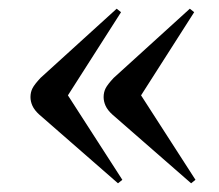

<svg xmlns="http://www.w3.org/2000/svg" viewBox="-20 -486 504 441"><path d="M419 -65 238 -223Q227 -233 222.5 -243Q218 -253 218 -263Q218 -274 222.5 -283Q227 -292 241 -307L416 -466L426 -458L304 -267L429 -73ZM251 -65 70 -223Q59 -233 54.5 -243Q50 -253 50 -263Q50 -274 54.5 -283Q59 -292 73 -307L248 -466L258 -458L136 -267L261 -73Z"/></svg>

Font: Literata 72pt
Style: Regular
Weight: 400
Designer: Latin by Veronika Burian and Jose Scaglione. Greek by Irene Vlachou. Cyrillic by Vera Evstafieva.
Foundry: TypeTogether
Version: Version 3.002